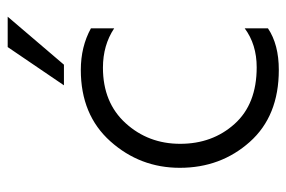

<svg xmlns="http://www.w3.org/2000/svg" viewBox="-146 -606 763 512"><g transform="rotate(-90 236.0 -349.5)"><path d="M417 -17Q374 12 306 12Q183 12 114 -65.5Q45 -143 45 -252Q45 -358 115.5 -437Q186 -516 306 -516Q368 -516 417 -489V-427Q372 -457 312 -457Q219 -457 164 -396.5Q109 -336 109 -251Q109 -165 162 -106Q215 -47 313 -47Q374 -47 417 -79ZM320 -561H265L367 -711H448Z"/></g></svg>

Font: Hind Siliguri Light
Style: Regular
Weight: 300
Designer: Jyotish Sonowal
Foundry: Indian Type Foundry
Version: Version 1.001;PS 1.0;hotconv 1.0.86;makeotf.lib2.5.63406; tt